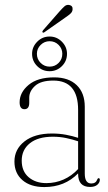

<svg xmlns="http://www.w3.org/2000/svg" viewBox="-20 -749 438 778"><path d="M38.5 -94.5Q38.5 -144 79.2 -176Q120 -208 190.5 -208Q220.5 -208 247.2 -203Q274 -198 296.5 -190.5V-304Q296.5 -422.5 196 -422.5Q145.5 -422.5 122 -401Q98.5 -379.5 98.5 -353.5V-332.5Q98.5 -306.5 79 -306.5Q59.5 -306.5 59.5 -334.5Q59.5 -374.5 96 -405Q132.5 -435.5 199.5 -435.5Q258 -435.5 290.8 -404Q323.5 -372.5 323.5 -316.5V-45.5Q323.5 -5.5 350 -5.5Q368.5 -5.5 374 -21.5Q376 -27 379.5 -27Q384.5 -27 384.5 -20.5Q384.5 -9 374.2 -0.2Q364 8.5 345 8.5Q296.5 8.5 296.5 -44.5V-46.5Q242.5 9 159.5 9Q103.5 9 71 -19Q38.5 -47 38.5 -94.5ZM68 -98Q68 -55 96 -31Q124 -7 168 -7Q204.5 -7 237.5 -21.5Q270.5 -36 296.5 -64V-176.5Q274 -184 248.5 -189.5Q223 -195 194.5 -195Q134 -195 101 -168.5Q68 -142 68 -98ZM221 -702.5Q233.5 -716.5 241.5 -723.5Q249.5 -730.5 260 -729Q276 -726 274 -709.5Q273 -700.5 265.2 -693.5Q257.5 -686.5 245.5 -678.5L160 -618.5Q155.5 -615 152.5 -618Q150 -620.5 154.5 -626.5ZM181 -460.5Q151.5 -460.5 130.8 -481Q110 -501.5 110 -531Q110 -559 130.8 -580Q151.5 -601 181 -601Q210 -601 230.8 -580Q251.5 -559 251.5 -531Q251.5 -501.5 230.8 -481Q210 -460.5 181 -460.5ZM181 -582Q160 -582 144.8 -567Q129.5 -552 129.5 -531Q129.5 -509 144.8 -494Q160 -479 181 -479Q202.5 -479 217.5 -494Q232.5 -509 232.5 -531Q232.5 -552 217.5 -567Q202.5 -582 181 -582Z"/></svg>

Font: Fraunces 144pt S050 Thin
Style: Regular
Weight: 100
Version: Version 1.000; ttfautohint (v1.8.3)